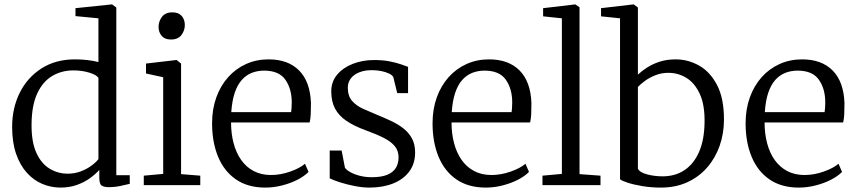

<svg xmlns="http://www.w3.org/2000/svg" viewBox="-20 -839 3878 870"><path d="M254 11Q211.5 11 172 -5.5Q132.5 -22 101.8 -56Q71 -90 53 -141.8Q35 -193.5 35 -264Q35 -349.5 69.5 -418.8Q104 -488 168 -529Q232 -570 320 -570Q349.5 -570 376.5 -566.8Q403.5 -563.5 426 -558V-756L322 -766V-802L486 -819H488L507 -805V-45H568V-6Q548.5 -1.5 524.5 3.8Q500.5 9 472 9Q452 9 441 2Q430 -5 430 -34V-69Q412.5 -49.5 386.8 -31Q361 -12.5 327.8 -0.8Q294.5 11 254 11ZM287 -52Q318.5 -52 346 -62.5Q373.5 -73 394.2 -88.2Q415 -103.5 426 -118V-486Q418 -499.5 384.8 -509.8Q351.5 -520 313 -520Q259.5 -520 217 -495Q174.5 -470 149.2 -416.5Q124 -363 123 -278Q122 -197 144.5 -147.2Q167 -97.5 204.8 -74.8Q242.5 -52 287 -52Z M631.5 0V-43L719.5 -51V-489L641.5 -506V-551L778.5 -567H780.5L800.5 -551V-50L887.5 -43V0ZM754 -660Q726.5 -660 712.5 -676.5Q698.5 -693 698.5 -717.5Q698.5 -742 713.8 -762.5Q729 -783 761 -783H762Q789.5 -783 803.5 -766.5Q817.5 -750 817.5 -725.5Q817.5 -701 802.2 -680.5Q787 -660 755 -660Z M1182 11Q1103 11 1049.2 -26Q995.5 -63 968.2 -128.8Q941 -194.5 941 -280Q941 -344.5 960.2 -397.8Q979.5 -451 1014 -489.5Q1048.5 -528 1095.2 -549Q1142 -570 1197 -570Q1285.5 -570 1335.5 -519.5Q1385.5 -469 1389 -372Q1389 -343.5 1388 -322Q1387 -300.5 1383 -284H1027Q1027 -233.5 1038.5 -190Q1050 -146.5 1072.8 -114.2Q1095.5 -82 1129.5 -64Q1163.5 -46 1208 -46Q1251 -46 1295 -61.5Q1339 -77 1362 -97L1378 -60Q1359 -40.5 1327.8 -24.5Q1296.5 -8.5 1258.5 1.2Q1220.5 11 1182 11ZM1028 -331H1299Q1300.5 -339 1301.2 -352.5Q1302 -366 1302 -375Q1302 -436.5 1273 -477.8Q1244 -519 1177 -519Q1147 -519 1121.2 -509Q1095.5 -499 1075.8 -477Q1056 -455 1043.8 -419Q1031.5 -383 1028 -331Z M1654 11Q1623 11 1587.2 4Q1551.5 -3 1520.8 -12.8Q1490 -22.5 1474 -31V-157H1528L1543 -79Q1550 -68.5 1568.2 -58.5Q1586.5 -48.5 1611.5 -42.2Q1636.5 -36 1664 -36Q1708.5 -36 1735.2 -47.2Q1762 -58.5 1774 -78.8Q1786 -99 1786 -126Q1786 -155.5 1769.2 -176.2Q1752.5 -197 1719.2 -214Q1686 -231 1636 -249Q1584 -268 1549.5 -291.5Q1515 -315 1498 -347.2Q1481 -379.5 1481 -425Q1481 -469 1507.8 -500.8Q1534.5 -532.5 1578.8 -549.8Q1623 -567 1675 -567Q1714.5 -567 1745.2 -561Q1776 -555 1797.2 -547.5Q1818.5 -540 1829 -536V-417H1780L1762 -490Q1757 -499 1742.2 -506Q1727.5 -513 1707.5 -517Q1687.5 -521 1667 -521Q1633.5 -521.5 1608.5 -511.5Q1583.5 -501.5 1569.8 -483.8Q1556 -466 1556 -442Q1556 -404 1575.2 -382Q1594.5 -360 1624.8 -346.2Q1655 -332.5 1688 -319Q1721 -305.5 1752 -291Q1783 -276.5 1807.5 -257.5Q1832 -238.5 1846.5 -212Q1861 -185.5 1861 -148Q1861 -98 1835 -62.5Q1809 -27 1762.2 -8Q1715.5 11 1654 11Z M2181 11Q2102 11 2048.2 -26Q1994.5 -63 1967.2 -128.8Q1940 -194.5 1940 -280Q1940 -344.5 1959.2 -397.8Q1978.5 -451 2013 -489.5Q2047.5 -528 2094.2 -549Q2141 -570 2196 -570Q2284.5 -570 2334.5 -519.5Q2384.5 -469 2388 -372Q2388 -343.5 2387 -322Q2386 -300.5 2382 -284H2026Q2026 -233.5 2037.5 -190Q2049 -146.5 2071.8 -114.2Q2094.5 -82 2128.5 -64Q2162.5 -46 2207 -46Q2250 -46 2294 -61.5Q2338 -77 2361 -97L2377 -60Q2358 -40.5 2326.8 -24.5Q2295.5 -8.5 2257.5 1.2Q2219.5 11 2181 11ZM2027 -331H2298Q2299.5 -339 2300.2 -352.5Q2301 -366 2301 -375Q2301 -436.5 2272 -477.8Q2243 -519 2176 -519Q2146 -519 2120.2 -509Q2094.5 -499 2074.8 -477Q2055 -455 2042.8 -419Q2030.5 -383 2027 -331Z M2526 -51V-756L2441 -765V-802L2586 -819H2587L2606 -806V-50L2701 -43V0H2438V-43Z M2703.5 -765V-802L2849.5 -819H2851.5L2870.5 -805V-501Q2888 -517.5 2913 -533.5Q2938 -549.5 2970.2 -559.8Q3002.5 -570 3041.5 -570Q3097.5 -570 3147.5 -542Q3197.5 -514 3229 -454Q3260.5 -394 3260.5 -298Q3260.5 -234 3240.8 -178Q3221 -122 3183.8 -79.5Q3146.5 -37 3093.8 -13Q3041 11 2975.5 11Q2930 11 2890 4.2Q2850 -2.5 2823 -11.5Q2796 -20.5 2789.5 -27V-756ZM3008.5 -509Q2977 -509 2950 -498.2Q2923 -487.5 2902.5 -472.5Q2882 -457.5 2870.5 -445V-75Q2878 -58 2911.5 -49Q2945 -40 2982.5 -40Q3040 -40 3082.2 -68.5Q3124.5 -97 3148 -151.5Q3171.5 -206 3172.5 -284Q3174 -363 3151.2 -412.8Q3128.5 -462.5 3090.8 -485.8Q3053 -509 3008.5 -509Z M3599.5 11Q3520.5 11 3466.8 -26Q3413 -63 3385.8 -128.8Q3358.5 -194.5 3358.5 -280Q3358.5 -344.5 3377.8 -397.8Q3397 -451 3431.5 -489.5Q3466 -528 3512.8 -549Q3559.5 -570 3614.5 -570Q3703 -570 3753 -519.5Q3803 -469 3806.5 -372Q3806.5 -343.5 3805.5 -322Q3804.5 -300.5 3800.5 -284H3444.5Q3444.5 -233.5 3456 -190Q3467.5 -146.5 3490.2 -114.2Q3513 -82 3547 -64Q3581 -46 3625.5 -46Q3668.5 -46 3712.5 -61.5Q3756.5 -77 3779.5 -97L3795.5 -60Q3776.5 -40.5 3745.2 -24.5Q3714 -8.5 3676 1.2Q3638 11 3599.5 11ZM3445.5 -331H3716.5Q3718 -339 3718.8 -352.5Q3719.5 -366 3719.5 -375Q3719.5 -436.5 3690.5 -477.8Q3661.5 -519 3594.5 -519Q3564.5 -519 3538.8 -509Q3513 -499 3493.2 -477Q3473.5 -455 3461.2 -419Q3449 -383 3445.5 -331Z"/></svg>

Font: Merriweather Light 18pt Light
Style: Regular
Weight: 300
Version: Version 2.100